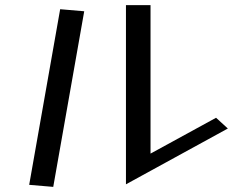

<svg xmlns="http://www.w3.org/2000/svg" viewBox="-20 -726 966 750"><path d="M309 -682 215 -690 94 -4 188 4ZM568 -126V-706H472V-6L870 -224L824 -266Z"/></svg>

Font: LXGW Marker Gothic
Style: Regular
Weight: 400
Version: Version 1.001